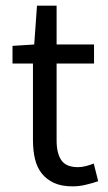

<svg xmlns="http://www.w3.org/2000/svg" viewBox="-20 -642 378 674"><path d="M95.7 -418.9H23.9V-481L100.1 -485.8L109.9 -622.1H178.7V-485.8H310.1V-418.9H178.7V-148.9Q178.7 -104 195.3 -79.6Q211.9 -55.2 253.9 -55.2Q267.1 -55.2 282 -59.1Q296.9 -63 309.1 -67.9L324.7 -5.9Q304.7 1 281.2 6.6Q257.8 12.2 234.9 12.2Q195.8 12.2 169.4 0Q143.1 -12.2 126.5 -33.2Q109.9 -54.2 102.8 -84Q95.7 -113.8 95.7 -149.9Z"/></svg>

Font: Pyidaungsu Numbers
Style: Regular
Weight: 400
Designer: Sun Tun
Foundry: MCF
Version: Version 2.053; ttfautohint (v1.8.2)